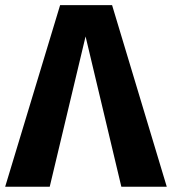

<svg xmlns="http://www.w3.org/2000/svg" viewBox="-33 -713 657 733"><path d="M196.5 -693.4H394.9L603.7 0H430.3L293.7 -573.9L156.8 0H-13.3Z"/></svg>

Font: Fira Sans Variable
Style: Regular
Weight: 400
Designer: Carrois Corporate & Edenspiekermann AG
Foundry: Carrois Corporate GbR & Edenspiekermann AG
Version: Version 4.202